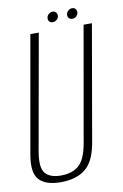

<svg xmlns="http://www.w3.org/2000/svg" viewBox="-86 -808 555 863"><g transform="rotate(-10 191.0 -376.0)"><path d="M121 4.5Q190.5 4.5 232.2 -27.8Q274 -60 289 -142L382 -675H344L251.5 -149Q238.5 -77 208.2 -51Q178 -25 126.5 -25Q76.5 -25 55 -51Q33.5 -77 46 -149L139.5 -675H101L7 -142Q-7.5 -60 22.5 -27.8Q52.5 4.5 121 4.5ZM210 -710Q220 -710 228.5 -717.5Q237 -725 237 -736.5Q237 -745.5 231 -751.2Q225 -757 216.5 -757Q206.5 -757 198 -749.2Q189.5 -741.5 189.5 -730.5Q189.5 -721 195 -715.5Q200.5 -710 210 -710ZM299 -710Q310 -710 318 -717.5Q326 -725 326 -736.5Q326 -745.5 320.5 -751.2Q315 -757 305.5 -757Q295.5 -757 287 -749.2Q278.5 -741.5 278.5 -730.5Q278.5 -721 284.2 -715.5Q290 -710 299 -710Z"/></g></svg>

Font: Anybody Condensed ExtraLight
Style: Italic
Weight: 250
Width: 3
Italic angle: -10°
Version: Version 1.113;gftools[0.9.25]